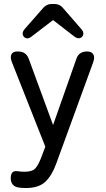

<svg xmlns="http://www.w3.org/2000/svg" viewBox="-20 -739 532 966"><path d="M111 207Q103 207 94.5 206.5Q86 206 78 205Q56 203 45 190.5Q34 178 34 158Q34 119 65 122Q83 125 103 125Q141 125 156 110Q171 95 186 57L208 -1L40 -426Q30 -451 37.5 -465.5Q45 -480 66 -480H71Q112 -480 125 -442L247 -110L364 -442Q376 -480 418 -480Q441 -480 449.5 -465.5Q458 -451 449 -426L263 84Q241 145 207.5 176Q174 207 111 207ZM200 -702Q217 -719 240 -719H254Q278 -719 294 -702L388 -594Q408 -572 393 -554Q377 -538 353 -556L247 -638L140 -556Q117 -537 100 -554Q86 -572 105 -594Z"/></svg>

Font: Zen Maru Gothic Medium
Style: Regular
Weight: 500
Designer: Yoshimichi Ohira
Foundry: Positype
Version: Version 1.001